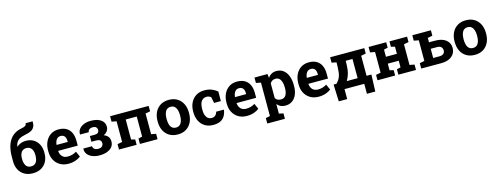

<svg xmlns="http://www.w3.org/2000/svg" viewBox="-20 -1749 7622 2942"><g transform="rotate(-15 3791.0 -278.5)"><path d="M293 10.3Q214.8 10.3 158.9 -22.5Q103 -55.2 73.2 -113Q43.5 -170.9 43.5 -245.6V-313.5Q43.5 -432.6 74.2 -512.7Q105 -592.8 159.9 -637.9Q214.8 -683.1 287.6 -697.3Q335 -705.1 357.7 -718Q380.4 -731 380.4 -760.3H490.7L492.2 -757.3Q493.2 -709.5 480.2 -679.7Q467.3 -649.9 443.4 -632.3Q419.4 -614.7 386.5 -604.7Q353.5 -594.7 315.4 -587.4Q267.1 -578.1 236.1 -559.8Q205.1 -541.5 188.2 -513.7Q171.4 -485.8 165 -447.3L167 -444.8Q193.8 -468.8 230.5 -483.9Q267.1 -499 311.5 -499Q382.3 -499 434.1 -467.8Q485.8 -436.5 513.9 -381.1Q542 -325.7 542 -252.9V-242.7Q542 -168 512 -110.8Q481.9 -53.7 426.3 -21.7Q370.6 10.3 293 10.3ZM293 -99.1Q329.6 -99.1 353.3 -116.9Q377 -134.8 388.2 -167Q399.4 -199.2 399.4 -242.7V-252.9Q399.4 -293 387.9 -323.7Q376.5 -354.5 352.8 -371.8Q329.1 -389.2 292 -389.2Q255.4 -389.2 231.9 -371.8Q208.5 -354.5 197.3 -323.7Q186 -293 186 -252.9V-245.6Q186 -202.1 197 -168.9Q208 -135.7 231.7 -117.4Q255.4 -99.1 293 -99.1Z M856 10.3Q780.3 10.3 723.6 -23.2Q667 -56.6 636 -115.2Q605 -173.8 605 -249V-268.6Q605 -347.2 634.3 -408Q663.6 -468.8 716.6 -503.4Q769.5 -538.1 841.3 -538.1Q842.3 -538.1 843.3 -538.1Q915 -538.1 963.9 -509.8Q1012.7 -481.4 1038.1 -428.2Q1063.5 -375 1063.5 -299.3V-221.7H752.9L752 -218.8Q754.9 -184.1 769.3 -157Q783.7 -129.9 810.1 -114.5Q836.4 -99.1 874 -99.1Q913.1 -99.1 947 -109.1Q981 -119.1 1013.2 -138.7L1051.8 -50.8Q1019 -24.4 969.5 -7.1Q919.9 10.3 856 10.3ZM753.9 -315.9H930.2V-328.6Q930.2 -360.8 921.6 -384Q913.1 -407.2 894.3 -419.9Q875.5 -432.6 845.7 -432.6Q817.4 -432.6 797.9 -417.7Q778.3 -402.8 767.3 -377Q756.3 -351.1 752.4 -318.4Z M1350.6 9.8Q1290.5 9.8 1240.5 -9Q1190.4 -27.8 1161.1 -64.2Q1131.8 -100.6 1133.8 -153.3L1134.3 -156.2H1272.5Q1272.5 -138.2 1282.5 -123.8Q1292.5 -109.4 1311 -101.1Q1329.6 -92.8 1355.5 -92.8Q1397.5 -92.8 1417.2 -112.1Q1437 -131.3 1437 -160.2Q1437 -193.4 1417.5 -209Q1397.9 -224.6 1357.4 -224.6H1281.2V-315.4H1357.4Q1393.6 -315.4 1410.6 -330.8Q1427.7 -346.2 1427.7 -374.5Q1427.7 -399.4 1411.1 -416.7Q1394.5 -434.1 1355.5 -434.1Q1333.5 -434.1 1316.7 -427Q1299.8 -419.9 1290.3 -407Q1280.8 -394 1280.8 -376.5H1142.6L1141.6 -379.4Q1139.6 -426.8 1166.7 -462.2Q1193.8 -497.6 1241.9 -517.6Q1290 -537.6 1350.6 -537.6Q1452.1 -537.6 1511 -497.8Q1569.8 -458 1569.8 -386.7Q1569.8 -349.1 1548.3 -319.1Q1526.9 -289.1 1488.8 -272Q1579.1 -239.7 1579.1 -149.9Q1579.1 -100.1 1550.5 -64.5Q1522 -28.8 1470.2 -9.5Q1418.5 9.8 1350.6 9.8Z M1658.7 0V-85.4L1734.9 -100.1V-427.7L1658.7 -442.4V-528.3H2270.5V-442.4L2194.8 -427.7V-100.1L2270.5 -85.4V0H1990.7V-85.4L2052.2 -100.1V-418H1877V-100.1L1938.5 -85.4V0Z M2591.8 10.3Q2513.7 10.3 2457.5 -23.9Q2401.4 -58.1 2371.6 -118.9Q2341.8 -179.7 2341.8 -258.8V-269Q2341.8 -347.7 2371.6 -408.4Q2401.4 -469.2 2457.3 -503.7Q2513.2 -538.1 2590.8 -538.1Q2669.4 -538.1 2725.1 -503.7Q2780.8 -469.2 2810.5 -408.7Q2840.3 -348.1 2840.3 -269V-258.8Q2840.3 -179.7 2810.5 -118.9Q2780.8 -58.1 2725.1 -23.9Q2669.4 10.3 2591.8 10.3ZM2591.8 -99.1Q2628.9 -99.1 2652.3 -119.1Q2675.8 -139.2 2687 -175Q2698.2 -210.9 2698.2 -258.8V-269Q2698.2 -315.9 2687 -351.8Q2675.8 -387.7 2652.1 -408Q2628.4 -428.2 2590.8 -428.2Q2554.2 -428.2 2530.3 -408Q2506.3 -387.7 2495.4 -351.8Q2484.4 -315.9 2484.4 -269V-258.8Q2484.4 -210.9 2495.4 -174.8Q2506.3 -138.7 2530.3 -118.9Q2554.2 -99.1 2591.8 -99.1Z M3153.8 10.3Q3077.6 10.3 3022.2 -23.9Q2966.8 -58.1 2937 -118.4Q2907.2 -178.7 2907.2 -256.3V-271Q2907.2 -349.1 2937.5 -409.2Q2967.8 -469.2 3022.9 -503.7Q3078.1 -538.1 3152.8 -538.1Q3224.1 -538.1 3275.6 -515.9Q3327.1 -493.7 3359.4 -464.4L3358.4 -313H3251L3231.9 -407.2Q3220.2 -418.9 3202.1 -426.3Q3184.1 -433.6 3165.5 -433.6Q3126.5 -433.6 3100.8 -414.1Q3075.2 -394.5 3062.5 -358.4Q3049.8 -322.3 3049.8 -271V-256.3Q3049.8 -202.1 3064 -167.2Q3078.1 -132.3 3101.8 -115.7Q3125.5 -99.1 3154.8 -99.1Q3192.4 -99.1 3215.1 -118.9Q3237.8 -138.7 3246.6 -174.8H3368.2L3369.6 -171.9Q3361.3 -115.7 3336.7 -74.7Q3312 -33.7 3267.3 -11.7Q3222.7 10.3 3153.8 10.3Z M3686.5 10.3Q3610.8 10.3 3554.2 -23.2Q3497.6 -56.6 3466.6 -115.2Q3435.5 -173.8 3435.5 -249V-268.6Q3435.5 -347.2 3464.8 -408Q3494.1 -468.8 3547.1 -503.4Q3600.1 -538.1 3671.9 -538.1Q3672.9 -538.1 3673.8 -538.1Q3745.6 -538.1 3794.4 -509.8Q3843.3 -481.4 3868.7 -428.2Q3894 -375 3894 -299.3V-221.7H3583.5L3582.5 -218.8Q3585.4 -184.1 3599.9 -157Q3614.3 -129.9 3640.6 -114.5Q3667 -99.1 3704.6 -99.1Q3743.7 -99.1 3777.6 -109.1Q3811.5 -119.1 3843.8 -138.7L3882.3 -50.8Q3849.6 -24.4 3800 -7.1Q3750.5 10.3 3686.5 10.3ZM3584.5 -315.9H3760.7V-328.6Q3760.7 -360.8 3752.2 -384Q3743.7 -407.2 3724.9 -419.9Q3706.1 -432.6 3676.3 -432.6Q3647.9 -432.6 3628.4 -417.7Q3608.9 -402.8 3597.9 -377Q3586.9 -351.1 3583 -318.4Z M3956.5 203.1V117.2L4025.4 102.5V-427.7L3949.2 -442.4V-528.3H4156.2L4163.1 -466.8Q4186.5 -501 4219.7 -519.5Q4252.9 -538.1 4298.8 -538.1Q4362.8 -538.1 4408.2 -503.2Q4453.6 -468.3 4477.8 -405.8Q4502 -343.3 4502 -259.8V-249.5Q4502 -171.4 4477.8 -113Q4453.6 -54.7 4408 -22.2Q4362.3 10.3 4297.9 10.3Q4255.4 10.3 4222.9 -5.1Q4190.4 -20.5 4167.5 -50.3V102.5L4236.3 117.2V203.1ZM4255.4 -99.1Q4310.1 -99.1 4334.7 -139.6Q4359.4 -180.2 4359.4 -249.5V-259.8Q4359.4 -310.1 4348.1 -347.4Q4336.9 -384.8 4313.7 -406Q4290.5 -427.2 4254.4 -427.2Q4225.1 -427.2 4202.9 -414.1Q4180.7 -400.9 4167.5 -376.5V-145Q4180.7 -122.6 4202.9 -110.8Q4225.1 -99.1 4255.4 -99.1Z M4825.7 10.3Q4750 10.3 4693.4 -23.2Q4636.7 -56.6 4605.7 -115.2Q4574.7 -173.8 4574.7 -249V-268.6Q4574.7 -347.2 4604 -408Q4633.3 -468.8 4686.3 -503.4Q4739.3 -538.1 4811 -538.1Q4812 -538.1 4813 -538.1Q4884.8 -538.1 4933.6 -509.8Q4982.4 -481.4 5007.8 -428.2Q5033.2 -375 5033.2 -299.3V-221.7H4722.7L4721.7 -218.8Q4724.6 -184.1 4739 -157Q4753.4 -129.9 4779.8 -114.5Q4806.2 -99.1 4843.8 -99.1Q4882.8 -99.1 4916.7 -109.1Q4950.7 -119.1 4982.9 -138.7L5021.5 -50.8Q4988.8 -24.4 4939.2 -7.1Q4889.6 10.3 4825.7 10.3ZM4723.6 -315.9H4899.9V-328.6Q4899.9 -360.8 4891.4 -384Q4882.8 -407.2 4864 -419.9Q4845.2 -432.6 4815.4 -432.6Q4787.1 -432.6 4767.6 -417.7Q4748 -402.8 4737.1 -377Q4726.1 -351.1 4722.2 -318.4Z M5103 158.2 5092.3 -110.4H5138.2Q5162.1 -135.3 5177.7 -158.9Q5193.4 -182.6 5202.6 -209.7Q5211.9 -236.8 5216.6 -270.8Q5221.2 -304.7 5222.2 -350.1L5224.1 -427.7L5149.4 -442.4V-528.3H5615.2H5691.4V-442.4L5615.2 -427.7V-109.4H5691.9L5682.1 158.2H5549.3V0H5236.3V158.2ZM5301.3 -109.9H5473.6V-414.6H5366.2L5364.7 -350.1Q5362.8 -271.5 5345.7 -212.2Q5328.6 -152.8 5301.3 -109.9Z M5759.3 0V-85.4L5835.4 -100.1V-427.7L5759.3 -442.4V-528.3H6039.1V-442.4L5977.5 -427.7V-314.5H6151.4V-427.7L6090.3 -442.4V-528.3H6151.4H6293.9H6370.1V-442.4L6293.9 -427.7V-100.1L6370.1 -85.4V0H6090.3V-85.4L6151.4 -100.1V-205.1H5977.5V-100.1L6039.1 -85.4V0Z M6771 -357.9Q6878.4 -357.9 6939.2 -309.8Q7000 -261.7 7000 -181.6Q7000 -99.6 6939 -49.8Q6877.9 0 6771 0H6453.1V-85.4L6529.3 -100.1V-427.7L6453.1 -442.4V-528.3H6748V-442.4L6671.9 -427.7V-357.9ZM6771 -108.9Q6814.9 -108.9 6836.4 -128.7Q6857.9 -148.4 6857.9 -180.7Q6857.9 -213.9 6836.7 -234.4Q6815.4 -254.9 6771 -254.9H6671.9V-108.9Z M7303.7 10.3Q7225.6 10.3 7169.4 -23.9Q7113.3 -58.1 7083.5 -118.9Q7053.7 -179.7 7053.7 -258.8V-269Q7053.7 -347.7 7083.5 -408.4Q7113.3 -469.2 7169.2 -503.7Q7225.1 -538.1 7302.7 -538.1Q7381.3 -538.1 7437 -503.7Q7492.7 -469.2 7522.5 -408.7Q7552.2 -348.1 7552.2 -269V-258.8Q7552.2 -179.7 7522.5 -118.9Q7492.7 -58.1 7437 -23.9Q7381.3 10.3 7303.7 10.3ZM7303.7 -99.1Q7340.8 -99.1 7364.3 -119.1Q7387.7 -139.2 7398.9 -175Q7410.2 -210.9 7410.2 -258.8V-269Q7410.2 -315.9 7398.9 -351.8Q7387.7 -387.7 7364 -408Q7340.3 -428.2 7302.7 -428.2Q7266.1 -428.2 7242.2 -408Q7218.3 -387.7 7207.3 -351.8Q7196.3 -315.9 7196.3 -269V-258.8Q7196.3 -210.9 7207.3 -174.8Q7218.3 -138.7 7242.2 -118.9Q7266.1 -99.1 7303.7 -99.1Z"/></g></svg>

Font: Robotiche
Style: Bold
Weight: 700
Designer: Google
Version: Version 2.001